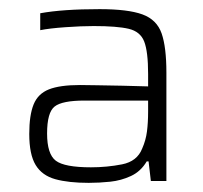

<svg xmlns="http://www.w3.org/2000/svg" viewBox="-20 -716 443 420"><path d="M174 -316Q130 -316 101 -324Q72 -332 58 -355Q44 -378 44 -423Q44 -464 53.5 -487.5Q63 -511 87 -520.5Q111 -530 155 -530Q167 -530 192.5 -529.5Q218 -529 248 -528.5Q278 -528 304 -527V-554Q304 -603 295.5 -625Q287 -647 261.5 -653Q236 -659 185 -659Q158 -659 123 -656.5Q88 -654 68 -650V-687Q117 -696 198 -696Q260 -696 291.5 -684.5Q323 -673 333.5 -643Q344 -613 344 -557V-320H310L305 -363H301Q288 -341 266.5 -331Q245 -321 221 -318.5Q197 -316 174 -316ZM179 -350Q214 -350 247 -356.5Q280 -363 291 -391Q299 -409 301.5 -428.5Q304 -448 304 -472V-496H165Q116 -496 99.5 -483Q83 -470 83 -424Q83 -379 102 -364.5Q121 -350 179 -350Z"/></svg>

Font: Saira ExtraLight
Style: Regular
Weight: 200
Designer: Hector Gatti with collaboration of the Omnibus-Type team
Foundry: Omnibus-Type
Version: Version 1.100; ttfautohint (v1.8.3)